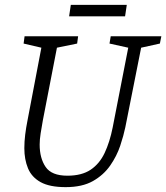

<svg xmlns="http://www.w3.org/2000/svg" viewBox="-20 -759 683 789"><path d="M250 10Q184 10 147 -10.5Q110 -31 95 -67.5Q80 -104 80 -150Q80 -177 83.5 -205.5Q87 -234 93 -264L150 -563L77 -580L81 -610H301L297 -580L214 -563L156 -264Q151 -237 147 -211Q143 -185 143 -165Q143 -109 167.5 -73Q192 -37 257 -37Q316 -37 352.5 -61.5Q389 -86 410 -130.5Q431 -175 443 -235L507 -563L430 -580L435 -610H643L637 -580L560 -563L495 -236Q488 -202 474 -160Q460 -118 433 -79Q406 -40 362 -15Q318 10 250 10ZM264 -692 271 -739H501L494 -692Z"/></svg>

Font: Manuale Light
Style: Italic
Weight: 300
Italic angle: -11°
Version: Version 1.002